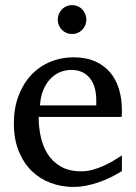

<svg xmlns="http://www.w3.org/2000/svg" viewBox="-20 -718 530 750"><path d="M456.1 -49.8Q435.1 -36.6 412.4 -25.4Q389.6 -14.2 365.5 -5.9Q341.3 2.4 316.4 7.3Q291.5 12.2 266.1 12.2Q220.7 12.2 178.7 -3.2Q136.7 -18.6 104.7 -49.3Q72.8 -80.1 53.5 -126.7Q34.2 -173.3 34.2 -235.8Q34.2 -294.4 51.8 -342Q69.3 -389.6 100.6 -423.6Q131.8 -457.5 174.8 -475.8Q217.8 -494.1 269 -494.1Q315.4 -494.1 350.6 -478.8Q385.7 -463.4 409.2 -436.3Q432.6 -409.2 444.3 -371.3Q456.1 -333.5 456.1 -289.1V-275.9Q456.1 -268.1 455.1 -261.2H130.9Q130.9 -223.1 138.9 -185.1Q147 -147 166 -116.7Q185.1 -86.4 217.3 -67.6Q249.5 -48.8 297.9 -48.8Q319.3 -48.8 340.3 -54.4Q361.3 -60.1 381.6 -68.8Q401.9 -77.6 420.4 -88.6Q439 -99.6 456.1 -110.8ZM356 -328.1Q356 -353 350.1 -374.3Q344.2 -395.5 332.3 -411.1Q320.3 -426.8 302 -435.8Q283.7 -444.8 258.8 -444.8Q233.9 -444.8 212.4 -435.3Q190.9 -425.8 174.6 -407.7Q158.2 -389.6 148.2 -364Q138.2 -338.4 136.2 -306.2H356ZM317.4 -641.1Q317.4 -629.4 313 -619.1Q308.6 -608.9 301 -601.3Q293.5 -593.8 283.4 -589.4Q273.4 -585 261.7 -585Q250 -585 239.7 -589.4Q229.5 -593.8 221.9 -601.3Q214.4 -608.9 210 -619.1Q205.6 -629.4 205.6 -641.1Q205.6 -652.8 210 -663.3Q214.4 -673.8 221.9 -681.6Q229.5 -689.5 239.7 -693.8Q250 -698.2 261.7 -698.2Q273.4 -698.2 283.4 -693.8Q293.5 -689.5 301 -681.6Q308.6 -673.8 313 -663.3Q317.4 -652.8 317.4 -641.1Z"/></svg>

Font: Charis SIL Eur
Style: Regular
Weight: 400
Foundry: SIL International
Version: Version 5.000